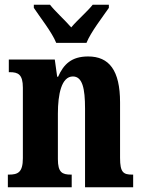

<svg xmlns="http://www.w3.org/2000/svg" viewBox="-20 -786 599 806"><path d="M216 -606H343C361 -651 411 -715 437 -753V-766H369C349 -740 303 -700 279 -671C254 -700 210 -740 190 -766H122V-753C147 -715 198 -651 216 -606ZM13 0H281V-53H278C241 -53 223 -62 223 -118V-309C223 -390 238 -465 286 -465C326 -465 337 -415 337 -330V0H539V-53H535C498 -53 484 -62 484 -123V-356C484 -491 438 -549 350 -549C280 -549 247 -516 224 -464H220L210 -536H17V-483H21C56 -483 76 -474 76 -418V-122C76 -62 55 -53 17 -53H13Z"/></svg>

Font: Noto Serif Bengali ExtraCondensed ExtraBold
Style: Regular
Weight: 800
Width: 2
Designer: Juan Bruce, Universal Thirst, Indian Type Foundry and the Monotype Design Team.
Foundry: Monotype Imaging Inc.
Version: Version 2.003